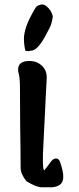

<svg xmlns="http://www.w3.org/2000/svg" viewBox="-20 -798 349 847"><path d="M92 -574Q86 -599 85.5 -624Q85 -649 96.5 -682.5Q108 -716 137 -764Q143 -773 155 -776Q170 -783 186 -770Q207 -752 213 -726Q211 -710 207.5 -697.5Q204 -685 199 -675Q189 -655 175.5 -631Q162 -607 146.5 -590.5Q131 -574 114 -574Q103 -571 92 -574ZM162 28Q141 28 97 2Q71 -30 71 -58Q71 -90 70.5 -135.5Q70 -181 69 -240L68 -416Q68 -433 66.5 -449.5Q65 -466 61 -480Q60 -483 60 -492Q60 -529 110 -529Q143 -529 165.5 -507.5Q188 -486 186 -451Q185 -425 182.5 -385Q180 -345 178 -292L172 -172Q165 -54 175 -46Q195 -71 204 -84Q215 -99 227 -99Q239 -99 245 -84Q259 -42 259 -21Q259 -9 258 -6Q254 14 235.5 22Q217 30 192 28Z"/></svg>

Font: Mansalva
Style: Regular
Weight: 400
Designer: Carolina Short
Foundry: Carolina Short
Version: Version 2.112; ttfautohint (v1.8.4.7-5d5b)